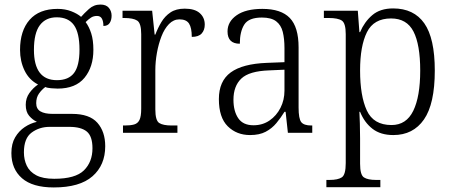

<svg xmlns="http://www.w3.org/2000/svg" viewBox="-20 -583 1984 843"><path d="M216 240Q123 240 76.5 199.5Q30 159 30 89Q30 48 46.5 20Q63 -8 88.5 -25Q114 -42 142 -48Q123 -57 108 -74.5Q93 -92 93 -123Q93 -152 109 -174.5Q125 -197 147 -212Q108 -232 88 -273Q68 -314 68 -364Q68 -448 110 -496Q152 -544 233 -544Q266 -544 293 -533.5Q320 -523 336 -509Q349 -524 370.5 -543.5Q392 -563 421 -563Q446 -563 458 -548.5Q470 -534 470 -514Q470 -495 461.5 -482Q453 -469 434 -469Q434 -489 427.5 -501Q421 -513 406 -513Q391 -513 380 -506Q369 -499 356 -486Q371 -466 380.5 -436.5Q390 -407 390 -364Q390 -289 351 -241.5Q312 -194 233 -194Q222 -194 204.5 -195.5Q187 -197 179 -201Q163 -189 151 -172Q139 -155 139 -130Q139 -105 157.5 -94Q176 -83 211 -83H296Q373 -83 407.5 -44Q442 -5 442 59Q442 142 386 191Q330 240 216 240ZM230 -231Q281 -231 305 -262.5Q329 -294 329 -365Q329 -439 304.5 -473Q280 -507 229 -507Q181 -507 155 -472.5Q129 -438 129 -364Q129 -231 230 -231ZM218 202Q311 202 348.5 165Q386 128 386 68Q386 15 361 -5.5Q336 -26 284 -26H198Q153 -26 119 -1Q85 24 85 86Q85 118 97.5 144.5Q110 171 139 186.5Q168 202 218 202Z M520 0V-32H528Q553 -32 569 -36.5Q585 -41 592.5 -56.5Q600 -72 600 -106V-433Q600 -481 582.5 -492.5Q565 -504 525 -504H518V-536H648L659 -431H662Q673 -460 688.5 -486Q704 -512 728.5 -528.5Q753 -545 791 -545Q835 -545 857 -525.5Q879 -506 879 -475Q879 -451 865.5 -436Q852 -421 822 -421Q822 -461 810 -479.5Q798 -498 768 -498Q742 -498 722 -477.5Q702 -457 689 -423.5Q676 -390 669 -351Q662 -312 662 -275V-103Q662 -54 679 -43Q696 -32 734 -32H759V0Z M1078 10Q1019 10 980 -28.5Q941 -67 941 -148Q941 -227 993 -265Q1045 -303 1152 -307L1229 -310V-372Q1229 -413 1221.5 -443Q1214 -473 1192.5 -489.5Q1171 -506 1130 -506Q1072 -506 1052.5 -475Q1033 -444 1033 -391Q979 -391 979 -445Q979 -488 1019 -516Q1059 -544 1132 -544Q1214 -544 1252.5 -504Q1291 -464 1291 -375V-111Q1291 -62 1302.5 -47Q1314 -32 1347 -32H1351V0H1244L1234 -92H1229Q1213 -66 1193.5 -42.5Q1174 -19 1146.5 -4.5Q1119 10 1078 10ZM1093 -33Q1133 -33 1163.5 -54Q1194 -75 1211.5 -109.5Q1229 -144 1229 -185V-277L1162 -274Q1074 -271 1039.5 -238Q1005 -205 1005 -145Q1005 -95 1026 -64Q1047 -33 1093 -33Z M1413 239V207H1427Q1464 207 1481 195.5Q1498 184 1498 133V-433Q1498 -481 1481 -492.5Q1464 -504 1423 -504H1402V-536H1551L1558 -442H1561Q1580 -487 1614.5 -516.5Q1649 -546 1706 -546Q1797 -546 1843 -480.5Q1889 -415 1889 -273Q1889 -127 1841.5 -58.5Q1794 10 1707 10Q1651 10 1615.5 -17.5Q1580 -45 1561 -92H1558Q1559 -71 1560 -40.5Q1561 -10 1561 25V136Q1561 185 1578 196Q1595 207 1631 207H1650V239ZM1699 -34Q1764 -34 1794.5 -96.5Q1825 -159 1825 -273Q1825 -387 1795.5 -444.5Q1766 -502 1697 -502Q1621 -502 1591 -441.5Q1561 -381 1561 -274Q1561 -162 1590.5 -98Q1620 -34 1699 -34Z"/></svg>

Font: Noto Serif Ethiopic SemiCondensed Light
Style: Regular
Weight: 300
Width: 4
Designer: Monotype Design Team
Foundry: Monotype Imaging Inc.
Version: Version 2.102; ttfautohint (v1.8.4.7-5d5b)